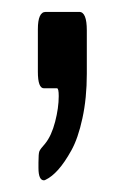

<svg xmlns="http://www.w3.org/2000/svg" viewBox="-20 -149 235 324"><path d="M57.1 154.3Q55.2 155.3 54.2 155.3Q44.9 155.3 44.9 134.3V125.5Q44.9 110.4 46.4 106.4Q47.9 102.5 56.2 93.3Q66.9 80.1 73 56.6Q79.1 33.2 79.1 13.2Q79.1 0 76.2 0H54.2Q43.9 0 43.9 -27.8V-99.6Q43.9 -128.9 57.1 -128.9H113.8Q126.5 -128.9 126.5 -97.7V-24.4Q126.5 16.6 119.1 50.5Q111.8 84.5 100.3 105Q88.9 125.5 78.1 137.5Q67.4 149.4 57.1 154.3Z"/></svg>

Font: BenchNine
Style: Bold
Weight: 700
Version: Version 1 ; ttfautohint (v0.92.18-e454-dirty) -l 8 -r 50 -G 